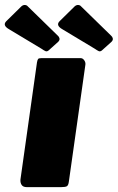

<svg xmlns="http://www.w3.org/2000/svg" viewBox="-76 -769 484 789"><path d="M207 -23Q205 -7 198.5 -3.5Q192 0 175 0H34Q19 0 13 -9Q7 -18 8 -31L76 -513Q78 -524 81 -527Q84 -530 93 -530H256Q264 -530 270 -521.5Q276 -513 275 -504ZM12 -743Q19 -749 26.5 -748.5Q34 -748 38 -743L162 -622Q167 -618 168.5 -611Q170 -604 163 -597L124 -562Q117 -556 110.5 -559Q104 -562 94 -569L-39 -649Q-67 -665 -50 -682ZM231 -743Q238 -749 245.5 -748.5Q253 -748 257 -743L381 -622Q386 -618 387.5 -611Q389 -604 382 -597L343 -562Q336 -556 329.5 -559Q323 -562 313 -569L180 -649Q152 -665 169 -682Z"/></svg>

Font: Libre Franklin Black
Style: Italic
Weight: 900
Italic angle: -8°
Designer: Pablo Impallari, Rodrigo Fuenzalida, Nhung Nguyen
Foundry: Impallari Type
Version: Version 3.000